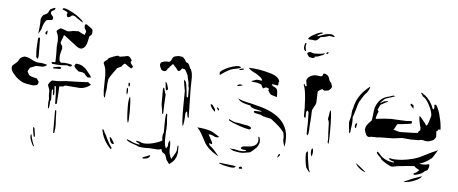

<svg xmlns="http://www.w3.org/2000/svg" viewBox="-51 -837 2457 1031"><g transform="rotate(5 1177.0 -321.5)"><path d="M277 -669Q278 -668 280 -668Q282 -668 283 -668Q291 -670 295.5 -674Q300 -678 301 -679Q310 -680 316.5 -676.5Q323 -673 331 -666Q339 -661 346.5 -656Q354 -651 361 -646Q363 -651 356.5 -657.5Q350 -664 340.5 -671Q331 -678 326 -682Q311 -693 278 -708Q275 -709 267.5 -711.5Q260 -714 255 -714Q252 -714 249.5 -712Q247 -710 248 -707Q252 -705 259 -702.5Q266 -700 271 -696.5Q276 -693 277 -688Q276 -688 274.5 -687Q273 -686 273 -685Q273 -674 277 -669ZM129 -565Q131 -567 136 -576.5Q141 -586 144 -591Q151 -624 166 -641Q171 -643 180 -644Q189 -645 192 -645Q198 -645 199.5 -648.5Q201 -652 201 -656Q201 -660 201 -662Q199 -665 193 -671.5Q187 -678 187 -683Q187 -685 188 -688Q189 -691 191 -692Q193 -695 198 -696.5Q203 -698 205 -700Q205 -702 208 -705Q211 -708 208 -712Q196 -709 185 -703Q180 -701 176 -691Q172 -681 168 -678Q165 -676 157 -672.5Q149 -669 147 -667Q135 -653 135 -640Q136 -623 132 -590ZM235 -453Q235 -495 234 -503Q234 -512 235.5 -520Q237 -528 237 -536Q237 -551 235 -561Q235 -566 230.5 -575.5Q226 -585 226 -589Q230 -596 247 -605Q251 -605 265 -599.5Q279 -594 286 -592Q293 -592 304 -594.5Q315 -597 321 -597H332Q341 -597 343 -598Q365 -585 378 -581Q378 -582 381 -589Q384 -596 384 -600Q383 -605 375 -617L374 -626L375 -636Q379 -638 385 -638L391 -633L404 -624Q413 -618 416 -613.5Q419 -609 418 -600Q418 -593 417 -589Q416 -586 410 -581Q404 -576 403 -574Q401 -567 399 -553Q398 -550 395.5 -539Q393 -528 387 -520Q376 -506 364 -506Q352 -506 336 -519L275 -566L270 -570Q265 -567 265 -565V-563Q265 -559 262 -553Q259 -547 258 -544Q257 -539 255.5 -535.5Q254 -532 253 -530Q254 -522 258 -517.5Q262 -513 263 -511Q264 -506 264 -496L260 -483Q255 -463 255 -462Q254 -447 255 -436Q255 -430 264 -421L283 -422Q305 -420 316 -417L326 -414Q325 -412 323 -410Q321 -408 320 -406L316 -405Q306 -405 299 -410Q273 -408 265 -408Q245 -408 220 -411L216 -412L214 -421H234ZM167 -572Q167 -567 177 -564Q176 -568 177 -572.5Q178 -577 178 -580Q178 -585 176 -588Q167 -578 167 -572ZM135 -432H137Q142 -436 142 -449L141 -540Q141 -542 140 -543.5Q139 -545 135 -546Q130 -544 130 -537Q130 -529 128.5 -511.5Q127 -494 127 -479Q127 -468 129 -442Q129 -440 131.5 -437Q134 -434 135 -432ZM3 -372Q3 -357 15 -343Q17 -340 25.5 -330.5Q34 -321 44 -313.5Q54 -306 67 -299Q76 -295 92 -292L122 -287Q142 -287 149 -293Q150 -295 151.5 -299Q153 -303 154 -306Q154 -310 149 -316Q144 -322 142 -326Q134 -328 121.5 -330.5Q109 -333 100 -340Q99 -342 94.5 -349.5Q90 -357 90 -360Q90 -362 94.5 -369Q99 -376 101 -380Q106 -381 131 -392H153Q156 -391 161 -391Q172 -391 181 -395Q190 -399 190 -404L164 -410Q159 -411 150 -411H145Q134 -411 118 -418Q113 -420 105.5 -424.5Q98 -429 93 -431Q77 -437 68 -437Q64 -437 58 -434Q52 -432 45 -427Q43 -426 39.5 -419Q36 -412 33 -408Q29 -403 18.5 -394.5Q8 -386 6 -383Q3 -379 3 -372ZM344 -422Q346 -423 350 -423Q368 -421 377 -416L388 -409Q397 -403 406 -392Q415 -381 418 -377L427 -366L428 -364Q430 -361 430.5 -358Q431 -355 428 -355H413Q412 -355 407 -360.5Q402 -366 401 -366L397 -373Q392 -375 388 -378Q387 -380 375 -381Q363 -382 362 -383L345 -398Q342 -401 337 -411Q339 -415 341 -417.5Q343 -420 344 -422ZM258 -387Q262 -387 265 -389Q268 -391 268 -393Q268 -396 264 -397.5Q260 -399 258 -399Q250 -398 243 -396.5Q236 -395 226 -394Q225 -393 225 -390.5Q225 -388 226 -387ZM215 -313Q217 -315 220.5 -318Q224 -321 226 -322Q232 -321 252 -321L268 -322L298 -325Q314 -325 366 -327Q404 -329 411 -329Q412 -330 415 -330Q422 -330 425 -324Q426 -323 429 -321.5Q432 -320 434 -319L435 -318Q433 -316 426 -310Q400 -294 376 -295L297 -301L287 -295L271 -294H266L265 -261L262 -216Q262 -211 261.5 -205.5Q261 -200 260 -198H253Q252 -200 252 -209Q252 -261 248 -293H241L242 -276Q243 -267 243 -258Q243 -249 242 -243Q237 -246 236 -247L235 -270Q235 -272 233.5 -273.5Q232 -275 230 -275Q230 -274 228 -266V-260L229 -219Q227 -213 224 -210Q224 -170 216 -170L215 -184V-202Q215 -207 216 -211.5Q217 -216 217 -221Q217 -224 216.5 -229Q216 -234 215 -237V-266Q215 -271 210.5 -281.5Q206 -292 205 -296Q206 -298 208.5 -303.5Q211 -309 215 -313ZM255 -159Q255 -163 259 -166Q262 -164 262 -157Q262 -142 263 -121Q264 -100 265 -86Q266 -68 261 -43Q260 -41 257.5 -41.5Q255 -42 255 -44ZM156 -11Q151 -13 147 -46Q146 -49 146 -56Q146 -63 147 -66Q153 -60 153 -59L158 -27Q159 -23 159 -15ZM140 -24Q146 11 160 40Q154 39 151 33Q135 3 135 -17Q137 -26 140 -24Z M833 -477Q843 -475 847.5 -479Q852 -483 856 -492Q862 -506 871 -508L890 -512L909 -510Q916 -509 924 -498Q932 -487 933 -482Q943 -481 947.5 -474Q952 -467 954.5 -460Q957 -453 958 -451Q962 -447 962 -447Q971 -428 971 -405V-397Q971 -362 970 -346L973 -186Q967 -184 965 -200Q963 -216 962 -219Q953 -219 953 -197Q953 -182 950.5 -162Q948 -142 945 -138Q939 -152 939 -244L940 -328Q935 -352 930 -388Q933 -385 936.5 -382.5Q940 -380 940 -379Q946 -366 950 -323L952 -300Q954 -293 960 -295V-345Q956 -354 956 -373Q956 -377 953 -386.5Q950 -396 949 -403Q949 -413 942 -424.5Q935 -436 932 -442Q929 -445 916 -447Q912 -444 909.5 -440Q907 -436 904.5 -434Q902 -432 894 -432Q882 -449 865 -466Q862 -466 857.5 -459.5Q853 -453 850 -453Q849 -449 844.5 -445Q840 -441 837 -438Q834 -426 819 -424L806 -429L803 -434Q795 -448 795 -456Q795 -461 798 -467Q800 -471 812.5 -474.5Q825 -478 833 -477ZM643 -423Q641 -423 637 -426.5Q633 -430 630 -431Q625 -433 617.5 -439.5Q610 -446 605 -446Q601 -443 596 -437.5Q591 -432 588 -428Q583 -425 577 -423Q571 -421 566 -418Q564 -412 556 -402.5Q548 -393 546 -389Q544 -386 536 -374Q528 -362 525 -354Q523 -343 522 -327Q521 -311 521 -300L517 -278Q517 -255 513 -255Q512 -256 510 -260.5Q508 -265 508 -270Q506 -284 506 -292Q507 -327 507 -376Q506 -406 500 -421.5Q494 -437 493 -439V-441Q493 -446 501 -451.5Q509 -457 511 -459Q513 -461 514.5 -464Q516 -467 520 -469L541 -478L562 -485H564Q567 -485 571 -483Q575 -481 578 -481Q583 -481 588 -482.5Q593 -484 598 -484Q602 -485 608.5 -486.5Q615 -488 619 -488Q626 -488 631 -482L634 -478L641 -468L642 -466Q642 -465 639.5 -461.5Q637 -458 637 -456Q637 -452 643.5 -444Q650 -436 652 -433ZM841 -359Q843 -356 844.5 -348.5Q846 -341 848 -336L849 -331Q849 -323 839 -323Q835 -337 835 -347Q835 -352 834 -357Q833 -362 833 -367L835 -368ZM644 -338 642 -325 637 -327Q635 -335 635 -338Q635 -340 637 -348Q644 -344 644 -338ZM822 -323Q822 -333 825.5 -335Q829 -337 830 -329Q831 -321 834.5 -312.5Q838 -304 839 -299Q839 -286 837 -260L836 -239L835 -198Q835 -197 832.5 -196Q830 -195 829 -196Q828 -212 825 -227.5Q822 -243 822 -250ZM629 -319Q630 -318 631.5 -317Q633 -316 634 -316Q636 -311 636 -301Q636 -290 632 -281Q627 -290 629 -319ZM651 -131Q655 -141 655 -195Q655 -247 650 -273Q642 -259 642 -221L643 -183Q643 -171 645 -152Q647 -133 651 -131ZM655 -42Q658 -41 662 -39.5Q666 -38 669 -37Q694 -23 721 -20Q723 -20 724 -23Q722 -25 716 -27.5Q710 -30 706 -32.5Q702 -35 703 -39Q706 -38 714.5 -37Q723 -36 732 -31Q741 -28 753 -28Q776 -28 803.5 -36Q831 -44 843 -53Q841 -65 841 -70Q841 -83 847 -96Q847 -177 849 -185L852 -199L857 -194Q857 -178 860 -142Q860 -111 858 -98L857 -58Q857 -23 867 -11Q868 -16 871.5 -19.5Q875 -23 875 -26V-29Q875 -39 877 -45Q878 -47 880 -51Q882 -55 884 -56Q887 -47 887 -28L886 -4L888 14Q893 33 899 42Q902 36 912.5 20Q923 4 925 -7V-11Q925 -28 930 -34Q932 -32 932 -28Q932 -24 932 -22V-8Q932 14 926 29L921 39Q918 46 912 52Q904 61 890 71L875 50Q873 47 870 36.5Q867 26 864 22Q863 19 856 15Q849 11 847 8L841 -7Q833 -2 819 -2Q811 -2 797 -4Q775 -6 766 -5H746Q743 -5 719 -8Q707 -15 681 -23Q674 -25 663 -31Q652 -37 652 -40Q652 -42 655 -42ZM572 19Q576 12 573 8Q562 -7 555 -21Q548 -35 543 -44Q542 -50 535 -60.5Q528 -71 528 -74Q527 -79 524 -82Q521 -85 517 -84Q521 -56 535.5 -28.5Q550 -1 572 19ZM585 -15Q584 -10 580 -10Q577 -10 573 -13Q569 -16 567 -20Q566 -23 563.5 -30Q561 -37 559 -45Q563 -47 566.5 -43.5Q570 -40 575 -31.5Q580 -23 585 -15ZM749 53H751Q759 53 771 50Q772 49 777.5 45.5Q783 42 784 37Q787 36 783 32Q775 35 766.5 38.5Q758 42 748 46Q739 50 749 53Z M1118 -441Q1118 -434 1120 -430Q1143 -448 1173 -463Q1183 -467 1208 -472L1230 -477L1225 -484Q1217 -487 1203 -485Q1164 -477 1134 -458Q1126 -453 1119 -446Q1118 -445 1118 -441ZM1391 -462Q1412 -456 1425 -446Q1438 -436 1440 -424L1441 -419L1437 -420L1438 -413Q1438 -406 1435 -400Q1417 -405 1402 -405Q1403 -402 1405.5 -398.5Q1408 -395 1409 -395Q1420 -391 1428 -384Q1435 -378 1435 -359.5Q1435 -341 1435 -338L1406 -347Q1400 -349 1397.5 -354Q1395 -359 1391 -360L1392 -362Q1392 -363 1388.5 -366.5Q1385 -370 1386 -372Q1389 -374 1389 -377Q1389 -381 1381 -383Q1375 -385 1373 -385Q1369 -385 1365 -382Q1361 -379 1358 -378Q1353 -383 1350 -389.5Q1347 -396 1346 -398Q1325 -408 1299 -408L1291 -412L1306 -417Q1316 -422 1324 -422Q1328 -422 1334 -420.5Q1340 -419 1344 -419Q1349 -419 1349 -422Q1349 -423 1346 -427Q1343 -431 1342 -433Q1337 -438 1327 -444.5Q1317 -451 1312 -455Q1308 -456 1299.5 -461Q1291 -466 1286 -468Q1283 -471 1278.5 -475Q1274 -479 1271 -482Q1328 -481 1391 -462ZM1228 -466Q1234 -466 1240 -469Q1246 -469 1246 -474L1241 -475Q1235 -475 1228.5 -472Q1222 -469 1220 -468Q1220 -467 1222.5 -466Q1225 -465 1228 -466ZM1248 -385Q1240 -389 1234 -389Q1227 -389 1223 -386Q1219 -385 1218.5 -384.5Q1218 -384 1219 -379Q1229 -379 1248 -385ZM1254 -303Q1273 -297 1300 -292Q1311 -289 1326 -285.5Q1341 -282 1361 -276Q1501 -233 1503 -124Q1504 -101 1499 -75Q1498 -77 1496.5 -83Q1495 -89 1494 -90Q1493 -95 1491 -101.5Q1489 -108 1489 -112Q1489 -117 1490 -119V-128Q1490 -134 1488.5 -142Q1487 -150 1485 -153Q1468 -179 1417 -217Q1413 -220 1404 -221.5Q1395 -223 1392 -224Q1389 -225 1377 -227.5Q1365 -230 1358 -236Q1355 -237 1337 -240Q1319 -243 1319 -249V-250Q1319 -254 1323 -254H1328L1357 -253L1361 -256L1324 -264Q1315 -266 1306.5 -270.5Q1298 -275 1299 -280Q1292 -282 1275 -286Q1258 -290 1246.5 -296.5Q1235 -303 1230 -313Q1238 -308 1254 -303ZM1110 -231Q1111 -231 1111 -235Q1111 -245 1107 -249Q1098 -263 1096 -265Q1090 -271 1084 -268Q1090 -247 1110 -231ZM1122 -255Q1126 -255 1131 -247Q1134 -244 1130 -238Q1128 -239 1124 -244.5Q1120 -250 1119 -254ZM1191 -191Q1207 -181 1242.5 -168.5Q1278 -156 1302 -152Q1312 -156 1312 -160Q1312 -164 1305 -167Q1293 -174 1280 -174L1241 -182Q1228 -182 1217 -186Q1206 -190 1189 -199ZM1135 -95Q1143 -95 1144 -99L1130 -108Q1107 -123 1095 -127Q1060 -137 1024 -139Q1036 -127 1046.5 -109.5Q1057 -92 1065 -76L1070 -66Q1089 -28 1149 6Q1147 1 1137.5 -9.5Q1128 -20 1126 -23Q1118 -33 1099 -48L1093 -60L1110 -56Q1111 -57 1111 -59Q1111 -65 1101 -82Q1097 -90 1093.5 -96Q1090 -102 1087 -107Q1097 -107 1103.5 -105Q1110 -103 1119 -98Q1126 -95 1135 -95ZM1232 -40Q1255 -33 1275 -33Q1293 -33 1297 -39Q1297 -40 1285 -41Q1273 -42 1270 -44Q1267 -46 1267 -49Q1267 -53 1273 -56.5Q1279 -60 1293 -60Q1356 -60 1357 -100Q1357 -105 1355 -115Q1357 -121 1361 -115Q1365 -103 1365 -94Q1365 -79 1352 -60Q1345 -53 1333 -42.5Q1321 -32 1316 -30Q1309 -28 1298.5 -27Q1288 -26 1280 -24H1270Q1261 -24 1248 -26.5Q1235 -29 1228 -30Q1225 -32 1216.5 -36Q1208 -40 1210 -42Q1221 -39 1232 -40ZM1479 -31Q1479 -35 1476 -35Q1473 -35 1470 -29.5Q1467 -24 1465 -14Q1479 -25 1479 -31ZM1229 60Q1220 60 1202 56Q1177 52 1165 46Q1160 45 1158 43Q1156 41 1160 40L1204 45L1222 47Q1234 47 1248 52Q1245 60 1229 60ZM1266 62Q1265 61 1264.5 58.5Q1264 56 1265 55Q1269 51 1273 51Q1278 51 1281 54Q1282 55 1282.5 57.5Q1283 60 1282 61Q1270 64 1266 62Z M1618 -696Q1631 -702 1644 -705H1646Q1650 -705 1652 -700Q1637 -697 1624 -687Q1623 -686 1623 -684.5Q1623 -683 1623 -682Q1637 -686 1644 -689Q1665 -698 1679 -699Q1684 -700 1692 -700Q1701 -700 1704 -698Q1707 -697 1711 -694Q1715 -691 1717 -689L1713 -686Q1693 -690 1689 -690Q1685 -690 1684 -689Q1678 -686 1663.5 -683Q1649 -680 1642 -680Q1637 -676 1632 -670Q1627 -664 1622 -662Q1619 -659 1613 -659Q1609 -659 1605 -660Q1601 -661 1598 -661H1592L1580 -662Q1578 -662 1576.5 -664Q1575 -666 1577 -669Q1584 -677 1595 -683.5Q1606 -690 1618 -696ZM1564 -600Q1564 -598 1566.5 -598Q1569 -598 1570 -600Q1566 -608 1566 -620Q1566 -627 1568 -637Q1569 -640 1567 -641.5Q1565 -643 1562 -639Q1559 -634 1557 -617Q1557 -615 1558 -609Q1559 -603 1564 -600ZM1685 -592Q1690 -595 1692 -600Q1692 -602 1687 -602Q1680 -602 1680 -594Q1680 -592 1685 -592ZM1578 -583Q1580 -580 1583.5 -574.5Q1587 -569 1590 -568Q1602 -564 1608 -564Q1617 -564 1622 -573Q1629 -573 1633 -574Q1635 -575 1642 -577Q1649 -579 1651 -581Q1670 -586 1672 -595Q1653 -589 1614 -589Q1611 -590 1605.5 -591Q1600 -592 1596 -595Q1594 -595 1588.5 -594Q1583 -593 1581 -591Q1580 -591 1579.5 -590Q1579 -589 1578 -588ZM1575 -423Q1578 -420 1579.5 -416Q1581 -412 1584 -409Q1593 -412 1588 -417Q1588 -424 1585 -437V-439Q1585 -449 1596 -460Q1607 -467 1615.5 -470Q1624 -473 1634 -473Q1639 -473 1651 -471L1659 -470Q1665 -470 1669 -473Q1671 -476 1671.5 -479.5Q1672 -483 1673 -485Q1675 -486 1678 -486Q1681 -486 1687 -484Q1695 -481 1701 -473Q1704 -468 1706 -460.5Q1708 -453 1710 -450Q1712 -446 1720 -438Q1725 -423 1725 -420Q1725 -409 1708 -398Q1704 -398 1699.5 -396.5Q1695 -395 1689 -395Q1681 -395 1677 -402Q1673 -402 1663.5 -396.5Q1654 -391 1651 -387L1649 -326Q1648 -318 1639 -304Q1630 -288 1629 -283L1628 -253Q1626 -231 1626 -222Q1624 -212 1624 -193L1623 -173Q1623 -167 1621 -157L1616 -147Q1611 -153 1611.5 -162Q1612 -171 1612 -173V-183Q1613 -194 1613 -214L1612 -270Q1611 -274 1608.5 -277Q1606 -280 1605 -281Q1600 -276 1599 -272L1598 -241Q1589 -241 1589 -252V-297L1587 -339Q1584 -392 1573 -417Q1573 -419 1575 -423ZM1726 -197 1727 -170Q1729 -150 1729 -141L1728 -124Q1728 -113 1734 -114Q1736 -144 1736 -179Q1736 -270 1730 -294Q1729 -292 1726.5 -287.5Q1724 -283 1724 -276Q1724 -271 1721.5 -260Q1719 -249 1719 -243Q1725 -235 1725.5 -218.5Q1726 -202 1726 -197ZM1652 -79Q1654 -71 1654 -65Q1654 -56 1652 -47.5Q1650 -39 1648 -37Q1643 -46 1643 -59Q1643 -69 1646 -79Q1649 -80 1652 -79ZM1627 -62Q1627 -48 1631 -22Q1633 -13 1635 5Q1636 13 1637.5 19.5Q1639 26 1640 32Q1641 35 1643.5 40.5Q1646 46 1646 49Q1642 49 1635 38.5Q1628 28 1625 24Q1616 -13 1617 -47Q1617 -55 1620.5 -58.5Q1624 -62 1627 -62Z M1851 -251Q1851 -239 1850 -230Q1849 -221 1848 -215Q1845 -199 1845 -185L1839 -178Q1833 -226 1833 -237Q1833 -241 1839 -260Q1843 -273 1843 -289Q1843 -291 1844 -299Q1845 -307 1848 -312Q1860 -381 1920 -430L1930 -438Q1930 -429 1922.5 -416Q1915 -403 1907 -396Q1901 -390 1889 -370Q1885 -361 1878 -352Q1871 -336 1864 -309Q1857 -282 1850 -266Q1851 -261 1851 -251ZM2170 -262Q2163 -257 2155 -257Q2151 -257 2144 -255.5Q2137 -254 2135 -255Q2129 -253 2115 -252Q2101 -251 2093 -250Q2090 -247 2084 -234.5Q2078 -222 2074 -219Q2077 -218 2091.5 -213.5Q2106 -209 2115 -209Q2122 -210 2151 -210Q2191 -210 2207 -213V-214Q2207 -220 2212.5 -223.5Q2218 -227 2218 -228V-243Q2216 -246 2211.5 -266.5Q2207 -287 2207 -297Q2207 -303 2209 -303Q2212 -303 2216 -296Q2220 -290 2232 -277Q2244 -264 2246 -256Q2252 -256 2256 -265.5Q2260 -275 2263.5 -288.5Q2267 -302 2270 -310Q2270 -332 2252 -367Q2234 -402 2215 -411Q2215 -414 2210 -420Q2205 -426 2205 -429Q2209 -429 2213.5 -426.5Q2218 -424 2219 -421Q2226 -420 2240.5 -404.5Q2255 -389 2259 -380Q2268 -367 2272 -353L2277 -345Q2281 -347 2282.5 -353Q2284 -359 2282 -363V-364Q2281 -365 2281 -367Q2281 -372 2287 -372Q2292 -372 2294 -367Q2301 -355 2305 -344Q2312 -326 2314 -314Q2325 -275 2326 -240L2315 -241L2309 -231Q2300 -230 2305 -223V-218Q2305 -209 2306 -203Q2306 -193 2292 -181Q2272 -172 2259 -172Q2249 -172 2237 -176Q2235 -177 2231 -177Q2226 -177 2221.5 -176Q2217 -175 2214 -174H2171L2124 -178L2077 -172L2009 -171H2003Q1998 -169 1989 -169.5Q1980 -170 1977 -170H1957Q1951 -168 1948 -168Q1936 -168 1930.5 -179Q1925 -190 1921 -206Q1923 -220 1929 -229.5Q1935 -239 1948 -252L1954 -258Q1956 -267 1958 -287Q1960 -316 1964 -328Q1974 -357 1992 -373Q2010 -389 2038 -394Q2040 -395 2048 -398Q2056 -401 2059 -401Q2061 -401 2063.5 -399.5Q2066 -398 2068 -398Q2057 -393 2020 -382Q2012 -378 2006 -372Q2006 -372 1993 -359Q1992 -358 1992 -356.5Q1992 -355 1993 -354Q2001 -361 2008 -364Q2014 -367 2020 -367Q2030 -370 2033 -367Q2032 -365 2018 -359Q2002 -351 1994 -346Q1992 -344 1990 -340Q1988 -336 1986 -331Q1985 -327 1980 -319Q1981 -317 1982.5 -314.5Q1984 -312 1986 -308Q1980 -297 1975 -277Q1975 -271 1974 -268Q2026 -275 2058 -275Q2067 -275 2093 -273Q2123 -271 2141 -271L2165 -273Q2170 -273 2170 -262ZM2171 -339V-349Q2171 -357 2169.5 -359Q2168 -361 2163 -362Q2159 -366 2157 -366Q2154 -366 2154 -358ZM1868 -212Q1866 -214 1866 -217.5Q1866 -221 1866 -224Q1867 -231 1873 -235Q1875 -238 1878 -233Q1873 -218 1873 -210Q1871 -208 1868 -212ZM2023 -54Q2021 -61 2013.5 -67Q2006 -73 2003 -77Q1996 -85 1996 -90Q1996 -93 1999 -93Q2003 -93 2014 -80Q2024 -66 2044.5 -55.5Q2065 -45 2089 -43Q2093 -43 2093 -45Q2093 -47 2089 -48Q2067 -54 2065 -60Q2064 -66 2070 -64Q2081 -60 2095.5 -60Q2110 -60 2113 -60L2133 -61Q2158 -63 2197 -73Q2223 -81 2240 -90Q2298 -120 2322 -129Q2317 -122 2309 -108Q2301 -94 2294 -85Q2262 -58 2229 -49Q2237 -46 2249 -46Q2259 -46 2271 -48Q2275 -50 2278 -50Q2283 -50 2283 -43Q2283 -38 2282 -35L2276 -19Q2272 -16 2267.5 -14Q2263 -12 2260 -10Q2247 5 2216 12Q2214 13 2209 13Q2199 13 2204 4Q2209 5 2219.5 -3Q2230 -11 2230 -15Q2207 -26 2204 -33L2181 -32Q2165 -30 2157 -30Q2139 -27 2128 -27Q2123 -27 2116 -25.5Q2109 -24 2106 -24Q2090 -20 2083 -20Q2075 -20 2051.5 -34Q2028 -48 2023 -54ZM1902 -13Q1891 -21 1889 -22Q1897 -5 1916.5 9Q1936 23 1944 21ZM2174 46Q2155 52 2153 56Q2180 57 2212 43.5Q2244 30 2249 17Q2197 34 2174 46Z"/></g></svg>

Font: BM Euljiro oraeorae
Style: Regular
Weight: 400
Designer: Bongjin Kim; Bomjun Kim; Myungsoo Han; Hyesun Chae; Mikyoung Jeong; Wujin Sim; Minjae Kang; Suwha Jang;
Foundry: Sandoll Inc.
Version: Version 1.000;hotconv 1.0.109;makeexe 2.5.65596